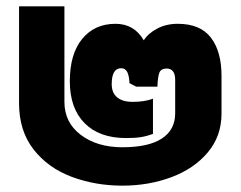

<svg xmlns="http://www.w3.org/2000/svg" viewBox="-20 -570 758 605"><path d="M40 -245V-550H183V-249Q183 -184 234.5 -145Q286 -106 366 -106Q448 -106 490 -133.5Q532 -161 532 -213V-318Q532 -354 505 -354Q487 -354 482 -340.5Q477 -327 476 -297H409L388 -308Q387 -331 381 -343Q375 -355 362 -355Q332 -355 332 -305Q332 -277 349.5 -263Q367 -249 397 -249Q436 -249 462 -259V-148Q443 -141 424.5 -138Q406 -135 377 -135Q293 -135 246.5 -182Q200 -229 200 -314Q200 -400 239 -447.5Q278 -495 344 -495Q403 -495 433 -443Q447 -465 475.5 -480Q504 -495 540 -495Q611 -495 644.5 -451.5Q678 -408 678 -331V-212Q678 -141 634.5 -89.5Q591 -38 519.5 -11.5Q448 15 366 15Q280 15 205.5 -13Q131 -41 85.5 -99.5Q40 -158 40 -245Z"/></svg>

Font: Prompt ExtraBold
Style: Regular
Weight: 800
Designer: Katatrad Team
Foundry: CadsonDemak
Version: Version 1.001